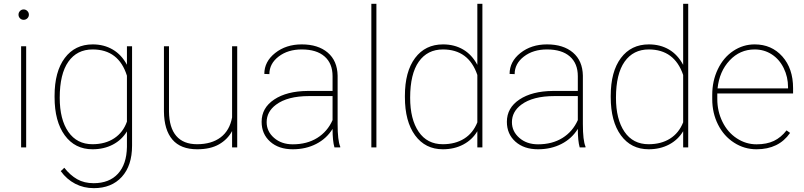

<svg xmlns="http://www.w3.org/2000/svg" viewBox="-20 -770 4202 1003"><path d="M116.7 0H90.3V-528.3H116.7ZM76.7 -693.4Q76.7 -704.6 84.5 -712.6Q92.3 -720.7 103.5 -720.7Q114.7 -720.7 122.8 -712.6Q130.9 -704.6 130.9 -693.4Q130.9 -682.1 122.8 -674.3Q114.7 -666.5 103.5 -666.5Q92.3 -666.5 84.5 -674.3Q76.7 -682.1 76.7 -693.4Z M265.1 -269.5Q265.1 -396 318.4 -467Q371.6 -538.1 464.4 -538.1Q523.4 -538.1 569.3 -511Q615.2 -483.9 643.1 -431.6V-528.3H669.9V-9.3Q669.9 95.2 616.2 154.1Q562.5 212.9 470.2 212.9Q417 212.9 372.8 189.9Q328.6 167 297.4 124L315.9 106.4Q346.7 145.5 383.3 166.3Q419.9 187 469.2 187Q550.8 187 596.2 137.5Q641.6 87.9 643.1 -2.4V-83.5Q615.7 -38.6 569.1 -14.4Q522.5 9.8 463.4 9.8Q371.6 9.8 318.4 -63Q265.1 -135.7 265.1 -262.7ZM292 -259.3Q292 -146 336.9 -81.3Q381.8 -16.6 462.9 -16.6Q529.8 -16.6 576.7 -47.6Q623.5 -78.6 643.1 -134.8V-374.5Q600.1 -511.7 463.9 -511.7Q382.3 -511.7 337.2 -447.8Q292 -383.8 292 -259.3Z M1192.4 0V-85.4Q1168.9 -41.5 1124 -15.9Q1079.1 9.8 1010.3 9.8Q923.8 9.8 880.6 -40.8Q837.4 -91.3 836.4 -188V-528.3H862.8V-187Q863.8 -103 900.9 -59.8Q938 -16.6 1009.3 -16.6Q1085 -16.6 1132.3 -52.2Q1179.7 -87.9 1192.4 -156.7V-528.3H1219.2V0Z M1727.1 0Q1717.3 -33.7 1717.3 -96.7Q1686 -45.9 1631.8 -18.1Q1577.6 9.8 1509.3 9.8Q1436 9.8 1391.4 -30Q1346.7 -69.8 1346.7 -133.8Q1346.7 -206.5 1412.4 -250.2Q1478 -293.9 1586.9 -294.9H1717.3V-372.1Q1717.3 -438.5 1675.5 -475.1Q1633.8 -511.7 1556.2 -511.7Q1483.9 -511.7 1435.5 -474.6Q1387.2 -437.5 1387.2 -382.8L1360.8 -383.8Q1360.8 -448.2 1417.5 -493.2Q1474.1 -538.1 1556.2 -538.1Q1641.6 -538.1 1691.9 -495.4Q1742.2 -452.6 1743.7 -375V-122.6Q1743.7 -35.6 1757.3 -4.4V0ZM1509.3 -16.1Q1583.5 -16.1 1637 -49.3Q1690.4 -82.5 1717.3 -142.6V-268.1H1595.2Q1481.9 -268.1 1421.9 -223.1Q1373 -186.5 1373 -131.8Q1373 -83.5 1411.6 -49.8Q1450.2 -16.1 1509.3 -16.1Z M1946.3 0H1919.9V-750H1946.3Z M2095.2 -269.5Q2095.2 -396 2148.4 -467Q2201.7 -538.1 2294.4 -538.1Q2354 -538.1 2399.7 -511.2Q2445.3 -484.4 2473.6 -431.2V-750H2500V0H2473.6V-84.5Q2446.8 -39.6 2399.9 -14.9Q2353 9.8 2293.5 9.8Q2201.7 9.8 2148.4 -63Q2095.2 -135.7 2095.2 -262.7ZM2122.6 -259.3Q2122.6 -147 2167 -81.8Q2211.4 -16.6 2293 -16.6Q2358.4 -16.6 2404.8 -45.7Q2451.2 -74.7 2473.6 -130.9V-378.4Q2428.2 -511.7 2293.9 -511.7Q2212.9 -511.7 2167.7 -447.8Q2122.6 -383.8 2122.6 -259.3Z M3008.3 0Q2998.5 -33.7 2998.5 -96.7Q2967.3 -45.9 2913.1 -18.1Q2858.9 9.8 2790.5 9.8Q2717.3 9.8 2672.6 -30Q2627.9 -69.8 2627.9 -133.8Q2627.9 -206.5 2693.6 -250.2Q2759.3 -293.9 2868.2 -294.9H2998.5V-372.1Q2998.5 -438.5 2956.8 -475.1Q2915 -511.7 2837.4 -511.7Q2765.1 -511.7 2716.8 -474.6Q2668.5 -437.5 2668.5 -382.8L2642.1 -383.8Q2642.1 -448.2 2698.7 -493.2Q2755.4 -538.1 2837.4 -538.1Q2922.9 -538.1 2973.1 -495.4Q3023.4 -452.6 3024.9 -375V-122.6Q3024.9 -35.6 3038.6 -4.4V0ZM2790.5 -16.1Q2864.7 -16.1 2918.2 -49.3Q2971.7 -82.5 2998.5 -142.6V-268.1H2876.5Q2763.2 -268.1 2703.1 -223.1Q2654.3 -186.5 2654.3 -131.8Q2654.3 -83.5 2692.9 -49.8Q2731.4 -16.1 2790.5 -16.1Z M3170.4 -269.5Q3170.4 -396 3223.6 -467Q3276.9 -538.1 3369.6 -538.1Q3429.2 -538.1 3474.9 -511.2Q3520.5 -484.4 3548.8 -431.2V-750H3575.2V0H3548.8V-84.5Q3522 -39.6 3475.1 -14.9Q3428.2 9.8 3368.7 9.8Q3276.9 9.8 3223.6 -63Q3170.4 -135.7 3170.4 -262.7ZM3197.8 -259.3Q3197.8 -147 3242.2 -81.8Q3286.6 -16.6 3368.2 -16.6Q3433.6 -16.6 3480 -45.7Q3526.4 -74.7 3548.8 -130.9V-378.4Q3503.4 -511.7 3369.1 -511.7Q3288.1 -511.7 3242.9 -447.8Q3197.8 -383.8 3197.8 -259.3Z M3932.1 9.8Q3868.2 9.8 3814.7 -24.7Q3761.2 -59.1 3731 -119.1Q3700.7 -179.2 3700.7 -252.4V-274.4Q3700.7 -347.7 3730 -408.7Q3759.3 -469.7 3810.5 -503.9Q3861.8 -538.1 3922.4 -538.1Q4010.7 -538.1 4066.9 -475.1Q4123 -412.1 4123 -309.6V-281.7H3727.1V-252.9Q3727.1 -188.5 3754.2 -133.5Q3781.2 -78.6 3828.9 -47.4Q3876.5 -16.1 3932.1 -16.1Q3985.4 -16.1 4022.7 -33.9Q4060.1 -51.8 4088.9 -88.9L4107.4 -75.7Q4048.3 9.8 3932.1 9.8ZM3922.4 -511.7Q3845.2 -511.7 3791.5 -454.3Q3737.8 -397 3728.5 -308.1H4096.7V-314.5Q4096.7 -368.2 4074 -414.3Q4051.3 -460.4 4011.5 -486.1Q3971.7 -511.7 3922.4 -511.7Z"/></svg>

Font: TypoPRO Roboto
Style: Regular
Weight: 250
Designer: Google
Version: Version 2.136; 2016